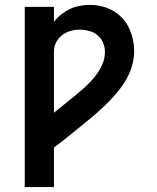

<svg xmlns="http://www.w3.org/2000/svg" viewBox="-20 -548 640 783"><path d="M81 215V-520H200V-459Q213 -476 229.5 -489Q246 -502 264.5 -511Q283 -520 304 -524Q325 -528 346 -528Q370 -528 394 -522.5Q418 -517 439.5 -505Q461 -493 478 -475Q495 -457 505.5 -435Q516 -413 521.5 -389Q527 -365 527 -340Q527 -307 517 -275Q507 -243 489.5 -215Q472 -187 450 -162Q428 -137 404 -114Q380 -91 354.5 -70Q329 -49 303.5 -28Q278 -7 252 13.5Q226 34 200 54V215ZM200 -88Q221 -106 243 -123Q265 -140 286.5 -158Q308 -176 328.5 -194.5Q349 -213 366.5 -235Q384 -257 396 -282.5Q408 -308 408 -336Q408 -356 400 -374.5Q392 -393 377 -405Q362 -417 343 -422Q324 -427 304 -427Q285 -427 266.5 -421.5Q248 -416 233 -404.5Q218 -393 209 -375.5Q200 -358 200 -339Z"/></svg>

Font: Iosevka Aile
Style: Bold
Weight: 700
Designer: Belleve Invis
Foundry: Belleve Invis
Version: Version 28.0.1; ttfautohint (v1.8.4)